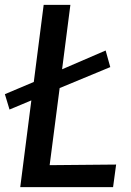

<svg xmlns="http://www.w3.org/2000/svg" viewBox="-32 -767 538 787"><path d="M51 0 96.5 -355.5 7 -318 -12 -381 106.5 -431 147 -747H256.5L222.5 -483L401 -560L420 -492L212.5 -406L171.5 -90L444 -92.5L431.5 0Z"/></svg>

Font: Merriweather Sans Italic
Style: Regular
Weight: 400
Italic angle: -7.5°
Designer: Eben Sorkin
Foundry: Eben Sorkin
Version: Version 1.008; ttfautohint (v1.7.19-72a1) -l 8 -r 50 -G 200 